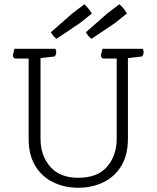

<svg xmlns="http://www.w3.org/2000/svg" viewBox="-20 -875 738 905"><path d="M530 -221V-599H472Q456 -599 456 -613Q456 -620 461 -637L463 -645H653Q657 -639 657 -629Q657 -618 650 -609L583 -601V-221Q583 -145 552 -93.5Q521 -42 467.5 -16Q414 10 349 10Q284 10 230.5 -16Q177 -42 146 -93.5Q115 -145 115 -221V-599H57Q41 -599 41 -613Q41 -620 46 -637L48 -645H241Q245 -639 245 -629Q245 -618 238 -609L171 -601V-221Q171 -142 216.5 -89.5Q262 -37 349 -37Q440 -37 485 -89.5Q530 -142 530 -221ZM413 -811 355 -765 246 -692Q227 -708 220 -723L321 -812L378 -855Q391 -842 398 -833Q405 -824 413 -811ZM578 -811 520 -765 411 -692Q392 -708 385 -723L486 -812L543 -855Q557 -842 564 -833Q571 -824 578 -811Z"/></svg>

Font: Scope One
Style: Regular
Weight: 400
Designer: Dalton Maag Ltd
Foundry: Dalton Maag Ltd
Version: Version 1.001; ttfautohint (v1.4.1) -l 11 -r 50 -G 50 -x 14 